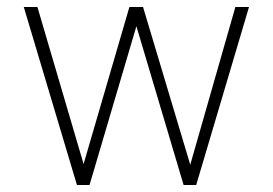

<svg xmlns="http://www.w3.org/2000/svg" viewBox="-20 -529 780 549"><path d="M541 0H505L370 -454L236 0H200L48 -509H87L219 -60L350 -509H389L524 -58L653 -509H692Z"/></svg>

Font: SUIT Variable
Style: Regular
Weight: 400
Designer: Sunn Youn; Korean Glyphs from Source Han Sans (Sandoll Communications; Soo-young Jang, Joo-yeon Kang)
Foundry: Sunn
Version: Version 1.150;FEAKit 1.0